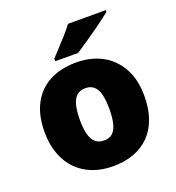

<svg xmlns="http://www.w3.org/2000/svg" viewBox="-139 -877 915 998"><g transform="rotate(-20 318.5 -378.0)"><path d="M594 -278Q594 -209 575 -155Q556 -101 520 -64.5Q484 -28 433 -9Q382 10 317 10Q257 10 206.5 -9Q156 -28 119.5 -64.5Q83 -101 62.5 -155Q42 -209 42 -278Q42 -370 75.5 -433.5Q109 -497 171 -530Q233 -563 320 -563Q400 -563 461.5 -530Q523 -497 558.5 -433.5Q594 -370 594 -278ZM236 -278Q236 -231 244 -198Q252 -165 270.5 -148.5Q289 -132 319 -132Q349 -132 366.5 -148.5Q384 -165 392 -198Q400 -231 400 -278Q400 -325 392 -357Q384 -389 366 -405Q348 -421 318 -421Q275 -421 255.5 -385Q236 -349 236 -278ZM558 -756Q540 -742 513 -721.5Q486 -701 455 -679.5Q424 -658 395.5 -638.5Q367 -619 347 -606H220V-620Q237 -639 261 -664.5Q285 -690 309 -717Q333 -744 349 -766H558Z"/></g></svg>

Font: Noto Sans Devanagari Black
Style: Regular
Weight: 900
Version: Version 2.003